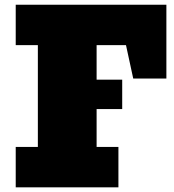

<svg xmlns="http://www.w3.org/2000/svg" viewBox="-20 -797 740 817"><path d="M483.9 -171.9V0H46.9V-171.9H141.1V-605H46.9V-776.9H688V-462.9H546.9L516.1 -605H391.1V-458H500V-333H391.1V-171.9Z"/></svg>

Font: Angkor
Style: Regular
Weight: 400
Designer: Danh Hong
Foundry: Danh Hong
Version: Version 8.000; ttfautohint (v1.8.3)